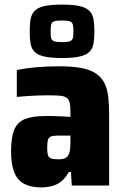

<svg xmlns="http://www.w3.org/2000/svg" viewBox="-20 -806 540 834"><path d="M157 8Q113 8 84 -8Q55 -24 41.5 -58.5Q28 -93 28 -148Q28 -208 41.5 -241.5Q55 -275 87.5 -288.5Q120 -302 177 -302Q186 -302 198.5 -302Q211 -302 226 -301.5Q241 -301 256.5 -300Q272 -299 286 -298V-319Q286 -346 282.5 -360.5Q279 -375 268.5 -382Q258 -389 238 -390.5Q218 -392 185 -392Q163 -392 140 -391Q117 -390 95 -388.5Q73 -387 53 -385V-502Q92 -510 138.5 -514Q185 -518 237 -518Q295 -518 334 -510.5Q373 -503 397 -486.5Q421 -470 433.5 -445.5Q446 -421 450 -386.5Q454 -352 454 -308V0H292L288 -59H279Q264 -32 245.5 -17.5Q227 -3 204.5 2.5Q182 8 157 8ZM233 -114Q246 -114 254.5 -116Q263 -118 269.5 -123Q276 -128 279 -136Q283 -144 284.5 -158.5Q286 -173 286 -192V-217H231Q211 -217 201 -213Q191 -209 188 -197.5Q185 -186 185 -163Q185 -143 188 -132.5Q191 -122 201.5 -118Q212 -114 233 -114ZM249 -554Q201 -554 172.5 -560.5Q144 -567 130.5 -580.5Q117 -594 113 -616Q109 -638 109 -669Q109 -701 113 -723Q117 -745 130.5 -759Q144 -773 172.5 -779.5Q201 -786 249 -786Q298 -786 326 -779.5Q354 -773 368 -759Q382 -745 386 -723Q390 -701 390 -669Q390 -638 386 -616Q382 -594 368 -580.5Q354 -567 326 -560.5Q298 -554 249 -554ZM249 -623Q274 -623 284 -627Q294 -631 296.5 -641Q299 -651 299 -669Q299 -688 296.5 -698.5Q294 -709 284 -713Q274 -717 249 -717Q225 -717 214.5 -713Q204 -709 202 -698.5Q200 -688 200 -669Q200 -651 202 -641Q204 -631 214.5 -627Q225 -623 249 -623Z"/></svg>

Font: Saira SemiCondensed ExtraBold
Style: Regular
Weight: 800
Width: 4
Designer: Hector Gatti with collaboration of the Omnibus-Type team
Foundry: Omnibus-Type
Version: Version 1.101